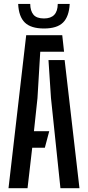

<svg xmlns="http://www.w3.org/2000/svg" viewBox="-20 -984 460 1004"><path d="M24.5 0 117 -800H305.5L315 -713.5H190.5L176 -471L157.5 -298H237.5L214.5 -211.5H148.5L124 0ZM296 0 246.5 -472 233.5 -670H318L395.5 0ZM210 -835Q142 -835 110 -866Q78 -897 75 -963.5H138Q138.5 -927 155 -907.2Q171.5 -887.5 210 -887.5Q281.5 -887.5 282 -963.5H344.5Q341 -897 309.5 -866Q278 -835 210 -835Z"/></svg>

Font: Big Shoulders Stencil Text SemiBold
Style: Regular
Weight: 600
Designer: Patric King
Foundry: XO Type Co
Version: Version 1.000